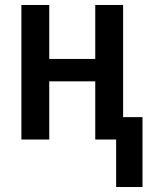

<svg xmlns="http://www.w3.org/2000/svg" viewBox="-20 -561 612 772"><path d="M447 0H363V-234H178V0H66V-541H178V-324H363V-541H475V-90H553V191H447Z"/></svg>

Font: Noto Sans Display Medium Narrow
Style: Regular
Weight: 500
Width: 4
Designer: Monotype Design team
Foundry: Monotype Imaging Inc.
Version: Version 1.000